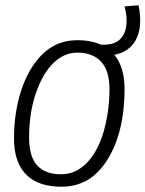

<svg xmlns="http://www.w3.org/2000/svg" viewBox="-20 -696 550 726"><path d="M213 10Q154 10 114 -10.5Q74 -31 53.5 -71.5Q33 -112 33 -174Q33 -223 40 -268.5Q47 -314 60.5 -355Q74 -396 94 -430.5Q114 -465 140.5 -491Q167 -517 200 -530.5Q233 -544 273 -544Q329 -544 369 -523.5Q409 -503 430 -461.5Q451 -420 451 -358Q451 -309 444.5 -262.5Q438 -216 424.5 -175Q411 -134 391 -100Q371 -66 345 -41Q319 -16 285.5 -3Q252 10 213 10ZM211 -37Q241 -37 266.5 -49.5Q292 -62 312 -84Q332 -106 347.5 -136Q363 -166 373 -202Q383 -238 388.5 -277.5Q394 -317 394 -359Q394 -429 362 -463Q330 -497 273 -497Q244 -497 219 -484.5Q194 -472 173.5 -449Q153 -426 137.5 -395.5Q122 -365 111 -329Q100 -293 95 -254.5Q90 -216 90 -176Q90 -104 120.5 -70.5Q151 -37 211 -37ZM354 -486 349 -527H372Q412 -527 432.5 -546Q453 -565 457.5 -598Q462 -631 451 -672L504 -676Q512 -637 509.5 -602.5Q507 -568 491.5 -541.5Q476 -515 448 -500.5Q420 -486 377 -486Z"/></svg>

Font: Georama ExtraCondensed Thin Light
Style: Italic
Weight: 300
Italic angle: -9°
Version: Version 1.001